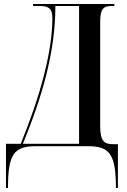

<svg xmlns="http://www.w3.org/2000/svg" viewBox="-20 -734 636 964"><path d="M10 210H20C20 38 51 0 161 0H421C530 0 562 39 562 210H572V-10H550C506 -10 483 -21 483 -101V-624C483 -690 499 -704 542 -704H554V-714H146V-704H177C219 -704 243 -696 243 -644C243 -473 181 -249 84 -12H10ZM95 -12C191 -247 258 -471 258 -704H377V-12Z"/></svg>

Font: Noto Serif Display Condensed Medium
Style: Regular
Weight: 500
Width: 3
Designer: Monotype Design Team
Foundry: Monotype Imaging Inc.
Version: Version 2.009